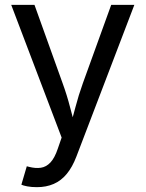

<svg xmlns="http://www.w3.org/2000/svg" viewBox="-20 -566 602 794"><path d="M68.4 197.8 90.8 121.6 100.1 124Q127 130.9 148.9 127.7Q170.9 124.5 188.5 106Q206.1 87.4 219.2 48.3L234.9 2.9L26.4 -545.9H122.6L238.8 -222.2Q257.3 -171.4 270 -121.6Q282.7 -71.8 296.9 -24.9H264.6Q278.8 -71.8 291.7 -121.8Q304.7 -171.9 322.8 -222.2L439.9 -545.9H535.6L295.9 81.5Q279.3 125 256.1 153.1Q232.9 181.2 202.1 194.6Q171.4 208 132.8 208Q109.4 208 92.3 204.6Q75.2 201.2 68.4 197.8Z"/></svg>

Font: Inter Variable
Style: Regular
Weight: 400
Designer: Rasmus Andersson
Foundry: rsms
Version: Version 4.001;git-9221beed3